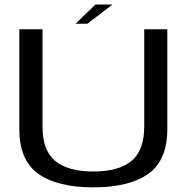

<svg xmlns="http://www.w3.org/2000/svg" viewBox="-20 -800 822 824"><path d="M380.5 4Q226.5 4 144.8 -53.8Q63 -111.5 63 -245.5V-674.5H162.5V-257.5Q162.5 -154 217.2 -109Q272 -64 380.5 -64Q489 -64 544 -109Q599 -154 599 -257.5V-674.5H698V-245.5Q698 -111.5 616.2 -53.8Q534.5 4 380.5 4ZM304 -698 389.5 -780.5H462.5L355 -698Z"/></svg>

Font: Anybody ExtraExpanded
Style: Regular
Weight: 400
Width: 8
Designer: Tyler Finck
Foundry: Etcetera Type Company
Version: Version 1.010; ttfautohint (v1.8.3) -l 8 -r 50 -G 200 -x 14 